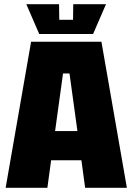

<svg xmlns="http://www.w3.org/2000/svg" viewBox="-20 -900 635 920"><path d="M7 0 129 -700H466L588 0H388L370 -132H225L207 0ZM244 -272H351L313 -548H282ZM331 -880H488L426 -737H168L106 -880H263L264 -805H330Z"/></svg>

Font: Tektur SemiCondensed ExtraBold
Style: Regular
Weight: 800
Width: 4
Designer: Adam Jagosz
Foundry: Adam Jagosz
Version: Version 1.005;gftools[0.9.30]